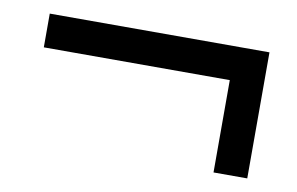

<svg xmlns="http://www.w3.org/2000/svg" viewBox="-43 -356 660 426"><g transform="rotate(10 286.5 -143.0)"><path d="M39 -285H534V-1H458V-209H39Z"/></g></svg>

Font: Almarai Bold
Style: Regular
Weight: 700
Designer: Boutros International 2019
Foundry: Created by Boutros International 2019
Version: Version 1.10